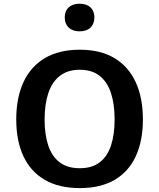

<svg xmlns="http://www.w3.org/2000/svg" viewBox="-20 -984 841 1015"><path d="M401.9 10.3Q291.5 10.3 216.8 -33.2Q142.1 -76.7 104 -157.7Q65.9 -238.8 65.9 -352.5Q65.9 -467.3 104.2 -550Q142.6 -632.8 217.5 -677Q292.5 -721.2 401.9 -721.2Q510.7 -721.2 585 -676.8Q659.2 -632.3 697.3 -549.8Q735.4 -467.3 735.4 -352.5Q735.4 -239.3 697.8 -158Q660.2 -76.7 586.2 -33.2Q512.2 10.3 401.9 10.3ZM401.4 -94.7Q466.8 -94.7 507.3 -126Q547.9 -157.2 566.9 -215.1Q585.9 -272.9 585.9 -352.1Q585.9 -433.1 566.7 -491.9Q547.4 -550.8 506.8 -583Q466.3 -615.2 401.9 -615.2Q338.4 -615.2 296.9 -583.3Q255.4 -551.3 235.6 -492.2Q215.8 -433.1 215.8 -352.1Q215.8 -272.5 235.1 -214.8Q254.4 -157.2 295.4 -126Q336.4 -94.7 401.4 -94.7ZM400.9 -818.4Q364.3 -818.4 343.3 -838.1Q322.3 -857.9 322.3 -892.6Q322.3 -925.8 343.3 -945.1Q364.3 -964.4 400.9 -964.4Q437.5 -964.4 458.3 -945.1Q479 -925.8 479 -892.6Q479 -857.9 458.3 -838.1Q437.5 -818.4 400.9 -818.4Z"/></svg>

Font: Comme SemiBold
Style: Regular
Weight: 600
Version: Version 1.000;gftools[0.9.27]